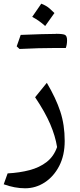

<svg xmlns="http://www.w3.org/2000/svg" viewBox="-20 -741 432 1033"><path d="M328.1 17.6Q328.1 94.7 298.6 151.9Q269 209 220.5 240.5Q171.9 272 115.2 272Q59.6 272 0 250.5L21 191.9Q85.4 188.5 139.2 174.3Q192.9 160.2 231.2 130.4Q269.5 100.6 287.1 50.3Q277.8 -8.8 250.2 -73.2Q222.7 -137.7 168.9 -217.8L231.9 -295.4Q280.8 -212.9 304.4 -141.1Q328.1 -69.3 328.1 17.6ZM334 -482.9H284.2Q189 -482.9 85 -477.5Q77.6 -484.9 69.8 -491.7Q75.7 -508.8 81.1 -523.7Q86.4 -538.6 91.3 -553.2Q222.2 -558.6 279.3 -558.6L280.8 -559.1Q316.9 -559.1 328.9 -553.7Q340.8 -548.3 340.8 -524.7Q340.8 -501 334 -482.9ZM153.3 -650.4 202.1 -721.2Q230 -710.4 247.6 -694.6Q265.1 -678.7 272.9 -670.9Q258.3 -649.9 223.1 -601.1Q191.4 -629.9 153.3 -650.4Z"/></svg>

Font: Pinar-DS2-FD Regular
Style: Regular
Weight: 400
Designer: Amin Abedi
Version: Version 2.000